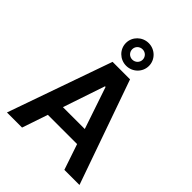

<svg xmlns="http://www.w3.org/2000/svg" viewBox="-270 -1123 1264 1264"><g transform="rotate(45 362.0 -491.5)"><path d="M165.1 0 225.9 -179.3H498.2L558.9 0H699.6L443.2 -727.3H280.5L24.5 0ZM254.6 -877.5C254.6 -819.2 302.6 -772 361.9 -772C421.2 -772 469.1 -819.2 469.1 -877.5C469.1 -935.7 421.2 -983 361.9 -983C302.6 -983 254.6 -935.7 254.6 -877.5ZM260.3 -285.2 359 -578.1H364.7L463.8 -285.2ZM313.2 -877.5C313.2 -904.1 334.5 -925.4 361.9 -925.4C389.6 -925.8 410.9 -904.1 410.9 -877.5C410.9 -850.9 389.6 -829.5 361.9 -829.2C334.2 -829.2 313.2 -850.9 313.2 -877.5Z"/></g></svg>

Font: Margiela Sans Semi Bold
Style: Regular
Weight: 600
Designer: Stefan Endress, Andreas Faust
Version: Version 1.100;FEAKit 1.0